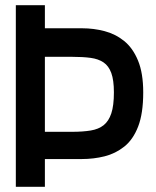

<svg xmlns="http://www.w3.org/2000/svg" viewBox="-20 -720 603 740"><path d="M297 -611H153V-700H41V0H153V-107H295Q341 -107 383 -117.5Q425 -128 459 -155Q493 -182 512.5 -232.5Q532 -283 532 -364Q532 -438 512 -486.5Q492 -535 458.5 -562Q425 -589 383 -600Q341 -611 297 -611ZM153 -212V-501H258Q299 -501 329 -497Q359 -493 379 -479.5Q399 -466 409 -438.5Q419 -411 419 -364Q419 -313 409 -283Q399 -253 379.5 -237.5Q360 -222 329.5 -217Q299 -212 258 -212Z"/></svg>

Font: Advent Pro Expanded
Style: Bold
Weight: 700
Width: 7
Designer: VivaRado, Andreas Kalpakidis
Foundry: VivaRado, Andreas Kalpakidis
Version: Version 3.000